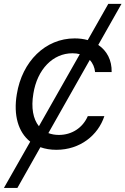

<svg xmlns="http://www.w3.org/2000/svg" viewBox="-34 -747 635 972"><path d="M581 -727.3H514.2L410.2 -544C389.9 -549.7 367.9 -552.6 343.8 -552.6C195.7 -552.6 77.8 -436.1 51.1 -269.9C33.4 -164.4 57.9 -78.1 119 -29.8L-14.2 204.5H54L170.5 -1.8C194.2 6.7 221.2 11.4 251.4 11.4C371.8 11.4 462.7 -62.5 494.3 -159.1H410.5C384.6 -99.4 329.2 -63.9 264.2 -63.9C244.7 -63.9 226.9 -67.1 210.9 -73.2L420.5 -443.5C436.4 -426.5 445.3 -404.8 447.4 -382.1H531.2C532.7 -441.8 507.5 -490.1 463.4 -519.5ZM134.9 -272.7C154.5 -396.3 234 -477.3 332.4 -477.3C346.2 -477.3 358.7 -475.9 370 -472.7L163 -108C133.5 -144.5 122.9 -201.7 134.9 -272.7Z"/></svg>

Font: Magic Ui Pro
Style: Italic
Weight: 400
Italic angle: -9.39999°
Designer: Stefan Endress, Andreas Faust
Version: Version 1.000;FEAKit 1.0